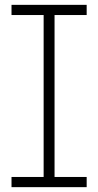

<svg xmlns="http://www.w3.org/2000/svg" viewBox="-20 -772 405 792"><path d="M27.5 -710V-752H337.5V-710H205V-42H337.5V0H27.5V-42H160V-710Z"/></svg>

Font: Hepta Slab ExtraLight Light
Style: Regular
Weight: 300
Version: Version 1.100